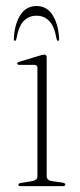

<svg xmlns="http://www.w3.org/2000/svg" viewBox="-20 -634 273 654"><path d="M139 -438.5V-34.5Q139 -19.5 157.5 -17L192.5 -12Q202.5 -10.5 202.5 -5Q202.5 0 194 0H50.5Q42.5 0 42.5 -5Q42.5 -9.5 52 -11L89 -17Q107.5 -20 107.5 -34V-402Q107.5 -413 97.5 -413H47Q38.5 -413 38.5 -417.5Q38.5 -421 47 -424L115 -444.5Q125.5 -448 131 -448Q139 -448 139 -438.5ZM104.5 -580.5Q78.3 -580.5 60.8 -562.5Q43.3 -544.5 36 -502Q34.4 -495 30.8 -495Q26.7 -495 27.1 -503Q29.6 -551.5 49.1 -582.5Q68.6 -613.5 104.5 -613.5Q139.9 -613.5 159.2 -582.5Q178.6 -551.5 181.4 -503Q182.2 -495 177.3 -495Q174.1 -495 172.5 -502Q165.3 -544.5 147.7 -562.5Q130.2 -580.5 104.5 -580.5Z"/></svg>

Font: Fraunces 72pt Thin
Style: Regular
Weight: 100
Version: Version 1.000;[b76b70a41]